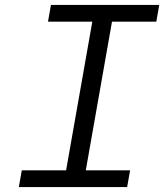

<svg xmlns="http://www.w3.org/2000/svg" viewBox="-20 -760 667 780"><path d="M248.5 -68 355 -672H175L187 -740H627L615 -672H435L328.5 -68H508.5L496.5 0H56.5L68.5 -68Z"/></svg>

Font: JuliaMono SemiBoldItalic
Style: Regular
Weight: 600
Italic angle: -9°
Monospace: yes
Designer: cormullion
Foundry: corm
Version: Version 0.049; ttfautohint (v1.8.4)